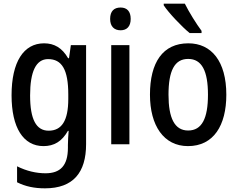

<svg xmlns="http://www.w3.org/2000/svg" viewBox="-20 -786 1296 1046"><path d="M220 -550C109 -550 43 -449 43 -267C43 -90 107 10 217 10C274 10 317 -15 350 -73H354C352 -49 350 -18 350 4V19C350 117 308 158 228 158C178 158 125 146 73 120V207C119 230 167 240 225 240C379 240 449 154 449 -1V-540H366L356 -469H351C318 -526 275 -550 220 -550ZM242 -464C317 -464 352 -407 352 -271V-247C352 -128 316 -74 245 -74C177 -74 144 -136 144 -266C144 -396 176 -464 242 -464Z M637 -745C601 -745 580 -725 580 -683C580 -642 602 -621 637 -621C671 -621 692 -642 692 -683C692 -724 672 -745 637 -745ZM685 -540H586V0H685Z M987 -766H872V-757C898 -717 971 -640 1013 -606H1078V-618C1051 -654 1009 -721 987 -766ZM1213 -270C1213 -452 1132 -550 1006 -550C867 -550 797 -446 797 -270C797 -102 872 10 1004 10C1144 10 1213 -103 1213 -270ZM898 -270C898 -399 930 -465 1005 -465C1080 -465 1113 -399 1113 -270C1113 -141 1080 -75 1005 -75C931 -75 898 -143 898 -270Z"/></svg>

Font: Noto Sans Gurmukhi UI Condensed Medium
Style: Regular
Weight: 500
Width: 3
Designer: Jelle Bosma - Monotype Design Team
Foundry: Monotype Imaging Inc.
Version: Version 2.004